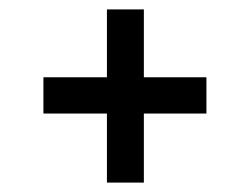

<svg xmlns="http://www.w3.org/2000/svg" viewBox="-20 -557 528 406"><path d="M206.1 -170.9V-316.9H71.8V-393.6H206.1V-537.1H284.2V-393.6H416.5V-316.9H284.2V-170.9Z"/></svg>

Font: Pontano Sans
Style: Bold
Weight: 700
Designer: Vernon Adams
Foundry: Vernon Adams
Version: Version 2.001